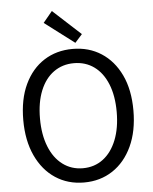

<svg xmlns="http://www.w3.org/2000/svg" viewBox="-63 -1022 868 1087"><g transform="rotate(-5 371.0 -478.5)"><path d="M371 13Q279 13 208.5 -33.5Q138 -80 98 -166Q58 -252 58 -369Q58 -487 98 -571.5Q138 -656 208.5 -701Q279 -746 371 -746Q463 -746 533.5 -700.5Q604 -655 644 -571Q684 -487 684 -369Q684 -252 644 -166Q604 -80 533.5 -33.5Q463 13 371 13ZM371 -68Q437 -68 486 -105Q535 -142 562 -210Q589 -278 589 -369Q589 -461 562 -527.5Q535 -594 486 -629.5Q437 -665 371 -665Q306 -665 256.5 -629.5Q207 -594 180 -527.5Q153 -461 153 -369Q153 -278 180 -210Q207 -142 256.5 -105Q306 -68 371 -68ZM390 -779 221 -907 273 -970 431 -825Z"/></g></svg>

Font: Noto Sans KR Thin
Style: Regular
Weight: 400
Version: Version 2.004-H2;hotconv 1.0.118;makeotfexe 2.5.65603